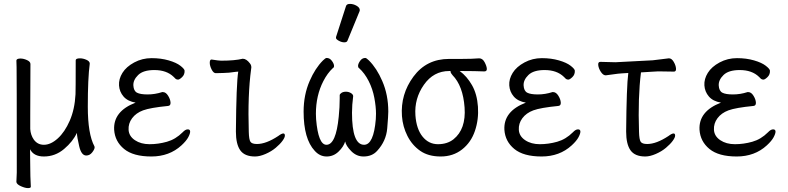

<svg xmlns="http://www.w3.org/2000/svg" viewBox="-20 -784 4040 984"><path d="M138 173Q138 180 123.5 180Q109 180 87.5 170.5Q66 161 64 149V147Q67 98 66 60Q66 -405 65 -440L64 -474Q65 -484 85 -484Q101 -484 118.5 -476Q136 -468 136 -456Q135 -388 135 -193V-123Q137 -92 153 -69Q172 -42 205 -42Q240 -42 276 -74.5Q312 -107 337.5 -165.5Q363 -224 367 -301Q368 -318 368 -475Q368 -485 390 -485Q406 -485 423 -477.5Q440 -470 440 -458Q430 -383 430 -237Q430 -97 464 -34L465 -29Q465 -19 452.5 -3Q440 13 422 13Q397 13 386 -34Q375 -81 374 -103Q354 -59 308.5 -20.5Q263 18 205 18Q153 18 134 -19L135 68Q135 119 138 173Z M910 -39Q848 18 755.5 18Q663 18 616 -20.5Q569 -59 565 -119Q560 -214 675 -258Q634 -265 613 -289.5Q592 -314 590 -346.5Q588 -379 607.5 -410.5Q627 -442 668 -464Q709 -486 757 -486Q805 -486 844.5 -474.5Q884 -463 904.5 -447Q925 -431 926 -422Q927 -402 913.5 -389Q900 -376 892.5 -376Q885 -376 880 -380L870 -390Q834 -425 771 -425Q714 -425 688 -399.5Q662 -374 663.5 -346Q665 -318 682 -309Q699 -300 736.5 -300Q774 -300 811 -312H815Q830 -312 841.5 -293.5Q853 -275 854 -258.5Q855 -242 841 -241Q750 -232 713.5 -218.5Q677 -205 657 -178Q637 -151 639 -118.5Q641 -86 671.5 -65.5Q702 -45 746.5 -45Q791 -45 835.5 -57.5Q880 -70 916 -106Q930 -121 942 -121Q954 -121 954.5 -110.5Q955 -100 945 -81Q935 -62 910 -39Z M1287 18Q1234 18 1211.5 -13.5Q1189 -45 1189 -110Q1191 -356 1201 -417L1189 -416Q1150 -410 1124.5 -410Q1099 -410 1086 -409Q1074 -409 1064.5 -428Q1055 -447 1055 -462Q1055 -479 1064 -479Q1102 -473 1113 -473Q1184 -473 1224 -483Q1243 -483 1261 -459Q1271 -447 1267 -430Q1249 -297 1255 -108Q1256 -69 1263.5 -57.5Q1271 -46 1297 -46Q1344 -46 1406 -87Q1423 -100 1432 -100Q1440 -100 1440 -89Q1440 -79 1427.5 -62Q1415 -45 1393 -26.5Q1371 -8 1341 5Q1311 18 1287 18Z M1843 18Q1807 18 1780 -9.5Q1753 -37 1749 -59Q1741 -32 1715 -7Q1689 18 1654 18Q1619 18 1593 -11Q1536 -72 1536 -212Q1536 -298 1567 -369Q1595 -434 1635 -474Q1648 -487 1654 -487Q1670 -487 1681 -472Q1692 -457 1692 -446Q1692 -438 1686 -435Q1658 -409 1637 -368Q1599 -294 1599 -201L1600 -173Q1611 -42 1653 -42Q1702 -42 1716 -186Q1721 -235 1721 -279V-296Q1721 -302 1730 -308Q1739 -314 1753 -314Q1767 -314 1778.5 -307Q1790 -300 1790 -291Q1784 -246 1784 -206Q1784 -42 1846 -42Q1895 -42 1906 -173L1907 -201Q1907 -237 1898.5 -282.5Q1890 -328 1869.5 -368.5Q1849 -409 1820 -435Q1815 -438 1815 -446Q1815 -457 1825.5 -472Q1836 -487 1852 -487Q1858 -487 1871 -474Q1911 -434 1939 -369Q1970 -298 1970 -212Q1970 -191 1964.5 -126Q1959 -61 1913 -11Q1887 18 1843 18ZM1761 -576Q1758 -567 1744.5 -567Q1731 -567 1716.5 -575Q1702 -583 1702 -589.5Q1702 -596 1703 -597L1753 -752Q1756 -764 1773.5 -764Q1791 -764 1807.5 -754.5Q1824 -745 1824 -732Q1824 -729 1823 -727Z M2040 -189Q2032 -301 2099 -391.5Q2166 -482 2281 -482H2343Q2400 -482 2435 -485H2436Q2453 -485 2463.5 -465.5Q2474 -446 2475 -432Q2476 -418 2462 -418Q2414 -420 2351 -420H2336Q2373 -393 2399 -347.5Q2425 -302 2429.5 -237Q2434 -172 2414 -113Q2394 -54 2348 -18Q2302 18 2238.5 18Q2175 18 2133.5 -11Q2092 -40 2068 -87.5Q2044 -135 2040 -189ZM2304 -70Q2369 -122 2361 -233Q2353 -344 2299 -399Q2290 -409 2289 -417V-420H2282Q2202 -420 2152.5 -349.5Q2103 -279 2109 -193Q2114 -123 2145.5 -84Q2177 -45 2224.5 -45Q2272 -45 2304 -70Z M2910 -39Q2848 18 2755.5 18Q2663 18 2616 -20.5Q2569 -59 2565 -119Q2560 -214 2675 -258Q2634 -265 2613 -289.5Q2592 -314 2590 -346.5Q2588 -379 2607.5 -410.5Q2627 -442 2668 -464Q2709 -486 2757 -486Q2805 -486 2844.5 -474.5Q2884 -463 2904.5 -447Q2925 -431 2926 -422Q2927 -402 2913.5 -389Q2900 -376 2892.5 -376Q2885 -376 2880 -380L2870 -390Q2834 -425 2771 -425Q2714 -425 2688 -399.5Q2662 -374 2663.5 -346Q2665 -318 2682 -309Q2699 -300 2736.5 -300Q2774 -300 2811 -312H2815Q2830 -312 2841.5 -293.5Q2853 -275 2854 -258.5Q2855 -242 2841 -241Q2750 -232 2713.5 -218.5Q2677 -205 2657 -178Q2637 -151 2639 -118.5Q2641 -86 2671.5 -65.5Q2702 -45 2746.5 -45Q2791 -45 2835.5 -57.5Q2880 -70 2916 -106Q2930 -121 2942 -121Q2954 -121 2954.5 -110.5Q2955 -100 2945 -81Q2935 -62 2910 -39Z M3287 18Q3234 18 3211.5 -13.5Q3189 -45 3189 -110Q3191 -343 3200 -410L3167 -408Q3149 -407 3122.5 -403Q3096 -399 3085 -398H3084Q3071 -398 3059.5 -415.5Q3048 -433 3046 -450Q3044 -467 3057 -467L3134 -465L3325 -475Q3346 -477 3370.5 -480.5Q3395 -484 3407 -485H3409Q3422 -485 3432.5 -467.5Q3443 -450 3444.5 -433.5Q3446 -417 3434 -417L3369 -418Q3359 -418 3349 -418Q3339 -418 3331 -417L3265 -413Q3249 -285 3255 -108Q3256 -69 3263.5 -57.5Q3271 -46 3297 -46Q3344 -46 3406 -87Q3423 -100 3432 -100Q3440 -100 3440 -89Q3440 -79 3427.5 -62Q3415 -45 3393 -26.5Q3371 -8 3341 5Q3311 18 3287 18Z M3910 -39Q3848 18 3755.5 18Q3663 18 3616 -20.5Q3569 -59 3565 -119Q3560 -214 3675 -258Q3634 -265 3613 -289.5Q3592 -314 3590 -346.5Q3588 -379 3607.5 -410.5Q3627 -442 3668 -464Q3709 -486 3757 -486Q3805 -486 3844.5 -474.5Q3884 -463 3904.5 -447Q3925 -431 3926 -422Q3927 -402 3913.5 -389Q3900 -376 3892.5 -376Q3885 -376 3880 -380L3870 -390Q3834 -425 3771 -425Q3714 -425 3688 -399.5Q3662 -374 3663.5 -346Q3665 -318 3682 -309Q3699 -300 3736.5 -300Q3774 -300 3811 -312H3815Q3830 -312 3841.5 -293.5Q3853 -275 3854 -258.5Q3855 -242 3841 -241Q3750 -232 3713.5 -218.5Q3677 -205 3657 -178Q3637 -151 3639 -118.5Q3641 -86 3671.5 -65.5Q3702 -45 3746.5 -45Q3791 -45 3835.5 -57.5Q3880 -70 3916 -106Q3930 -121 3942 -121Q3954 -121 3954.5 -110.5Q3955 -100 3945 -81Q3935 -62 3910 -39Z"/></svg>

Font: LXGW WenKai Mono Lite
Style: Regular
Weight: 400
Monospace: yes
Designer: LXGW / Fontworks Inc.
Foundry: LXGW / Fontworks Inc.
Version: Version 1.520; June 14, 2025